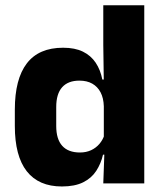

<svg xmlns="http://www.w3.org/2000/svg" viewBox="-20 -680 606 712"><path d="M209.5 11.5Q123.5 11.5 79.2 -45Q35 -101.5 35 -213V-273.5Q35 -387 79.5 -445Q124 -503 214 -503Q258 -503 287.5 -488.5Q317 -474 334.8 -447.5Q352.5 -421 359.5 -385H401L365 -286Q364 -316.5 353 -337.5Q342 -358.5 322.2 -369.8Q302.5 -381 274.5 -381Q232.5 -381 210.5 -356.5Q188.5 -332 188.5 -283V-212.5Q188.5 -164 210.8 -139.2Q233 -114.5 276.5 -114.5Q299.5 -114.5 317.8 -123Q336 -131.5 348.8 -146.5Q361.5 -161.5 367.5 -180.5L405 -106.5H362Q354.5 -73.5 337 -46.5Q319.5 -19.5 288.5 -4Q257.5 11.5 209.5 11.5ZM515 0H363L367.5 -124.5L365 -150.5V-349.5V-371L363 -513.5V-660.5H515Z"/></svg>

Font: Anek Kannada Medium
Style: Bold
Weight: 700
Version: Version 1.003